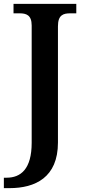

<svg xmlns="http://www.w3.org/2000/svg" viewBox="-37 -734 439 994"><path d="M-17 240H12C145 240 263 185 263 4V-598C263 -657 291 -665 327 -665H358V-714H33V-665H64C98 -665 127 -657 127 -602V5C127 142 70 186 -3 186H-17Z"/></svg>

Font: Noto Serif Tamil SemiBold
Style: Regular
Weight: 600
Designer: Indian Type Foundry, Tom Grace, and the Monotype Design Team
Foundry: Monotype Imaging Inc.
Version: Version 2.004